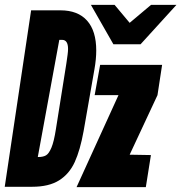

<svg xmlns="http://www.w3.org/2000/svg" viewBox="-28 -770 746 790"><path d="M100 -727.5H220.5Q292.5 -727.5 330.2 -685.2Q368 -643 368 -562Q368 -526.5 360.5 -484.5L316 -230.5Q302 -152.5 279.5 -103.2Q257 -54 215 -27.8Q173 -1.5 104.5 -1.5H-8.5ZM202 -238.5 245 -508.5 246.5 -519Q248.5 -532 250.2 -545.5Q252 -559 252 -568.5Q252 -606 227.5 -606H216L127.5 -124H130.5Q149.5 -124 161.2 -130.8Q173 -137.5 183.5 -162.2Q194 -187 202 -238.5ZM459.5 -378.5H361.5L384 -503H639L620 -378.5L505.5 -133.5L593 -132L572 0H287ZM346 -750H443.5L505.5 -676L593.5 -750H698L550.5 -588H438.5Z"/></svg>

Font: JuliaMono Black
Style: Italic
Weight: 900
Italic angle: -9°
Monospace: yes
Designer: cormullion
Foundry: corm
Version: Version 0.057; ttfautohint (v1.8.4)